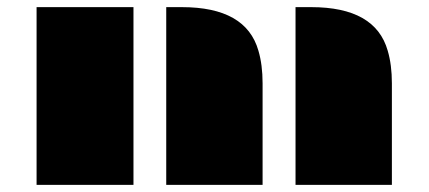

<svg xmlns="http://www.w3.org/2000/svg" viewBox="-20 -518 1201 538"><path d="M808.1 -498H852.1Q1031.7 -498 1066.4 -376Q1078.1 -336.4 1078.1 -284.7V0H808.1ZM445.8 -498H489.7Q669.4 -498 704.1 -376Q715.8 -336.4 715.8 -284.7V0H445.8ZM82.5 -498H354V0H82.5Z"/></svg>

Font: Plaster
Style: Regular
Weight: 400
Designer: Eben Sorkin
Foundry: Eben Sorkin
Version: Version 1.007